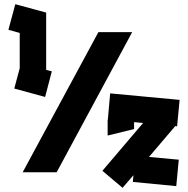

<svg xmlns="http://www.w3.org/2000/svg" viewBox="-20 -766 896 915"><path d="M250 55H88L449 -613H610ZM195 -304 48 -344 74 -441V-609L20 -624L53 -746L200 -706V-433L227 -426ZM564 129 468 48 662 -180 619 -184V-151L493 -120V-196H494L505 -321L836 -290L824 -164L815 -165L690 -18L832 -5L820 121L613 101L616 69Z"/></svg>

Font: Blaka
Style: Regular
Weight: 400
Designer: Mohamed Gaber
Foundry: Kief Type Foundry
Version: Version 1.003; ttfautohint (v1.8.4.7-5d5b)